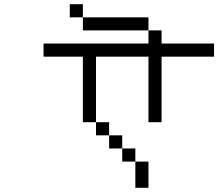

<svg xmlns="http://www.w3.org/2000/svg" viewBox="-20 -895 1040 915"><path d="M1000 -625V-687.5H750V-750H687.5V-687.5H187.5V-625H375V-312.5H437.5V-250H500V-187.5H562.5V-125H625Q625 -125 625 0H687.5Q687.5 0 687.5 -125H625V-187.5H562.5V-250H500V-312.5H437.5V-625H687.5V-312.5H750V-625ZM687.5 -750V-812.5H375V-750ZM375 -812.5V-875H312.5V-812.5Z"/></svg>

Font: Unifont
Style: Regular
Weight: 500
Version: Version 15.1.04